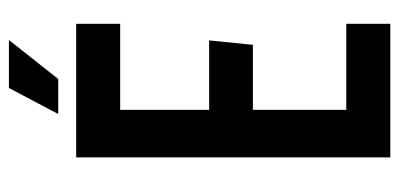

<svg xmlns="http://www.w3.org/2000/svg" viewBox="-251 -639 890 428"><g transform="rotate(-90 194.0 -425.0)"><path d="M231.9 -740.2H153.8L211.9 -850.1H318.8ZM355 -602.1H163.1V-403.8H317.9L308.1 -306.2H163.1V-98.1H355V0H57.1V-700.2H355Z"/></g></svg>

Font: BaseOne
Style: Regular
Weight: 400
Designer: Domenico Catapano
Foundry: Design by Basse
Version: Version 1.000;PS 001.001;hotconv 1.0.56